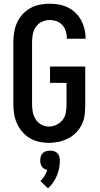

<svg xmlns="http://www.w3.org/2000/svg" viewBox="-20 -763 540 1036"><path d="M244 8Q217 8 190.5 2Q164 -4 141 -17.5Q118 -31 100.5 -51.5Q83 -72 72 -96Q61 -120 56.5 -146.5Q52 -173 52 -200V-535Q52 -562 56.5 -589Q61 -616 72 -640.5Q83 -665 101.5 -685.5Q120 -706 143.5 -719Q167 -732 193.5 -737.5Q220 -743 247 -743Q273 -743 298 -738.5Q323 -734 346 -723Q369 -712 387.5 -694Q406 -676 418 -653.5Q430 -631 436 -606Q442 -581 442 -556V-554H341V-555Q341 -575 335.5 -593.5Q330 -612 317 -627Q304 -642 285.5 -648.5Q267 -655 247 -655Q226 -655 206 -645.5Q186 -636 173.5 -618Q161 -600 157 -578.5Q153 -557 153 -535V-200Q153 -179 157 -158Q161 -137 172.5 -119Q184 -101 203 -90.5Q222 -80 243 -80Q265 -80 285.5 -90Q306 -100 319 -117.5Q332 -135 335.5 -156.5Q339 -178 339 -200V-316H250V-404H440V-200Q440 -173 437 -145.5Q434 -118 422.5 -93.5Q411 -69 392 -49Q373 -29 348.5 -16.5Q324 -4 297.5 2Q271 8 244 8ZM239 253 198 214Q211 202 220 186.5Q229 171 235 154Q226 152 218.5 147.5Q211 143 206 136Q201 129 199 120Q197 111 197 103Q197 92 200 81.5Q203 71 210.5 63.5Q218 56 228.5 53Q239 50 250 50Q261 50 271.5 53Q282 56 289.5 63.5Q297 71 300 81.5Q303 92 303 103Q303 124 299 144.5Q295 165 287 184.5Q279 204 267 221.5Q255 239 239 253Z"/></svg>

Font: Iosevka SS18 Semibold
Style: Regular
Weight: 600
Monospace: yes
Designer: Belleve Invis
Foundry: Belleve Invis
Version: Version 25.1.1; ttfautohint (v1.8.4)